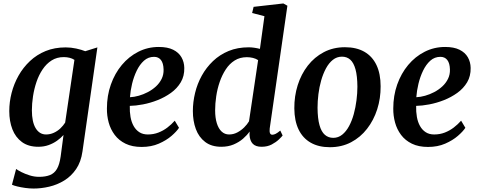

<svg xmlns="http://www.w3.org/2000/svg" viewBox="-20 -837 2763 1108"><path d="M456 36.5Q447.5 97.5 419.2 138.8Q391 180 350.5 204.8Q310 229.5 264.2 240.2Q218.5 251 174 251Q150.5 251 125.5 247.5Q100.5 244 80 239Q59.5 234 49 229L73 138Q82 145 103 155.8Q124 166.5 151 175Q178 183.5 205.5 183.5Q243 183.5 268.5 173.2Q294 163 308.8 137.5Q323.5 112 330 66.5L346.5 -58Q331 -40.5 309.2 -25Q287.5 -9.5 260.5 0.2Q233.5 10 201 10Q144 10 106.8 -17.2Q69.5 -44.5 51.5 -91Q33.5 -137.5 33.5 -196Q33.5 -248.5 47 -301Q60.5 -353.5 87 -400.5Q113.5 -447.5 152.8 -484.5Q192 -521.5 243.5 -542.5Q295 -563.5 359 -563.5Q389.5 -563.5 420.2 -556.8Q451 -550 472 -541.5L542 -563.5ZM409.5 -491.5Q397.5 -499.5 381.5 -503.5Q365.5 -507.5 348 -507.5Q308 -507.5 277.8 -488.2Q247.5 -469 225.8 -436.5Q204 -404 190.5 -364Q177 -324 170.5 -281.5Q164 -239 164 -200Q164 -167 169.5 -141Q175 -115 185.8 -97.2Q196.5 -79.5 211.5 -70.2Q226.5 -61 246 -61Q269.5 -61 290.8 -70.8Q312 -80.5 328.5 -96.2Q345 -112 356 -129.5Z M1013 -99.5Q999.5 -78.5 969.8 -52.8Q940 -27 896.5 -8Q853 11 797.5 11Q743 11 704.5 -7.8Q666 -26.5 642 -58.5Q618 -90.5 607.2 -130Q596.5 -169.5 597 -211Q597 -285 619.8 -349.2Q642.5 -413.5 683 -462Q723.5 -510.5 778 -538.2Q832.5 -566 896.5 -566Q947 -566 979.2 -550Q1011.5 -534 1027.2 -506.5Q1043 -479 1043.5 -445Q1044.5 -398 1023.2 -362.2Q1002 -326.5 966.5 -301Q931 -275.5 889 -259Q847 -242.5 804.8 -234.5Q762.5 -226.5 729 -226Q728 -192 733.2 -162.2Q738.5 -132.5 751.2 -109.8Q764 -87 784.2 -74Q804.5 -61 833 -61Q866 -61 894.2 -72Q922.5 -83 946 -101Q969.5 -119 988.5 -140.5ZM869 -509Q835.5 -509 810.8 -486.8Q786 -464.5 769 -429.2Q752 -394 742.2 -353.5Q732.5 -313 730 -276Q754 -277 780.8 -284.5Q807.5 -292 833.2 -305.5Q859 -319 879.8 -338Q900.5 -357 912.8 -381.8Q925 -406.5 924 -436.5Q923 -472.5 908.8 -490.8Q894.5 -509 869 -509Z M1536.5 -96Q1534.5 -78 1538 -68.8Q1541.5 -59.5 1551.5 -59.5Q1560.5 -59.5 1571 -64.8Q1581.5 -70 1597.5 -83.5L1611 -55Q1605.5 -47.5 1589.2 -32Q1573 -16.5 1548 -3.2Q1523 10 1489.5 10Q1455.5 10 1438.8 -7.2Q1422 -24.5 1420 -58.5L1420.5 -78Q1406 -57 1382.8 -36.8Q1359.5 -16.5 1328 -3.2Q1296.5 10 1257 10Q1200.5 10 1164 -17.8Q1127.5 -45.5 1110.2 -92.2Q1093 -139 1093 -196Q1093 -248 1105.8 -300.8Q1118.5 -353.5 1144.5 -400.5Q1170.5 -447.5 1209.2 -484.5Q1248 -521.5 1299.5 -542.8Q1351 -564 1415.5 -564Q1430.5 -564 1447.5 -561.5Q1464.5 -559 1480 -555L1506 -743.5L1435 -762L1443.5 -797.5L1615 -817L1638.5 -804ZM1469.5 -490Q1457 -498.5 1439.8 -502.8Q1422.5 -507 1404.5 -507Q1364.5 -507 1334.2 -488Q1304 -469 1282.8 -436.5Q1261.5 -404 1247.8 -364Q1234 -324 1227.8 -281.5Q1221.5 -239 1221.5 -200.5Q1221.5 -157.5 1231.2 -126Q1241 -94.5 1259 -77.8Q1277 -61 1302 -61Q1327 -61 1349 -72.5Q1371 -84 1388.8 -101.5Q1406.5 -119 1417 -137Z M1970.5 -564.5Q2037 -564.5 2082.8 -538.2Q2128.5 -512 2152.5 -461.8Q2176.5 -411.5 2176.5 -339Q2177 -269.5 2156.8 -206.2Q2136.5 -143 2098.2 -93.8Q2060 -44.5 2005.8 -16Q1951.5 12.5 1883.5 12.5Q1818.5 12.5 1772.8 -13.8Q1727 -40 1703 -90Q1679 -140 1678.5 -211.5Q1678 -282 1698 -345.5Q1718 -409 1756.2 -458.2Q1794.5 -507.5 1848.8 -536Q1903 -564.5 1970.5 -564.5ZM1953.5 -510Q1924 -510 1901 -491.8Q1878 -473.5 1861.2 -442.5Q1844.5 -411.5 1833.5 -373Q1822.5 -334.5 1817.5 -293.5Q1812.5 -252.5 1812.5 -215Q1813 -153 1823.8 -114.8Q1834.5 -76.5 1854.8 -59Q1875 -41.5 1903 -41.5Q1932 -41.5 1954.8 -59.8Q1977.5 -78 1994.2 -109Q2011 -140 2021.5 -178.5Q2032 -217 2037.2 -258Q2042.5 -299 2042.5 -337Q2042 -399 2031.5 -437Q2021 -475 2001.5 -492.5Q1982 -510 1953.5 -510Z M2665.5 -99.5Q2652 -78.5 2622.2 -52.8Q2592.5 -27 2549 -8Q2505.5 11 2450 11Q2395.5 11 2357 -7.8Q2318.5 -26.5 2294.5 -58.5Q2270.5 -90.5 2259.8 -130Q2249 -169.5 2249.5 -211Q2249.5 -285 2272.2 -349.2Q2295 -413.5 2335.5 -462Q2376 -510.5 2430.5 -538.2Q2485 -566 2549 -566Q2599.5 -566 2631.8 -550Q2664 -534 2679.8 -506.5Q2695.5 -479 2696 -445Q2697 -398 2675.8 -362.2Q2654.5 -326.5 2619 -301Q2583.5 -275.5 2541.5 -259Q2499.5 -242.5 2457.2 -234.5Q2415 -226.5 2381.5 -226Q2380.5 -192 2385.8 -162.2Q2391 -132.5 2403.8 -109.8Q2416.5 -87 2436.8 -74Q2457 -61 2485.5 -61Q2518.5 -61 2546.8 -72Q2575 -83 2598.5 -101Q2622 -119 2641 -140.5ZM2521.5 -509Q2488 -509 2463.2 -486.8Q2438.5 -464.5 2421.5 -429.2Q2404.5 -394 2394.8 -353.5Q2385 -313 2382.5 -276Q2406.5 -277 2433.2 -284.5Q2460 -292 2485.8 -305.5Q2511.5 -319 2532.2 -338Q2553 -357 2565.2 -381.8Q2577.5 -406.5 2576.5 -436.5Q2575.5 -472.5 2561.2 -490.8Q2547 -509 2521.5 -509Z"/></svg>

Font: Merriweather 28pt SemiBold
Style: Italic
Weight: 600
Italic angle: -7.8°
Version: Version 2.101